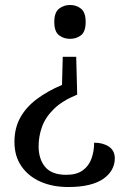

<svg xmlns="http://www.w3.org/2000/svg" viewBox="-20 -559 514 771"><path d="M290 -179Q231 -155 197 -122Q163 -89 149 -50.5Q135 -12 135 28Q135 80 161.5 111.5Q188 143 246 143Q288 143 312.5 125Q337 107 347.5 77.5Q358 48 358 14Q394 14 417.5 30Q441 46 441 77Q441 101 429.5 122Q418 143 395 159Q372 175 337 183.5Q302 192 254 192Q191 192 142.5 170.5Q94 149 66 108.5Q38 68 38 11Q38 -44 61 -86Q84 -128 127 -160.5Q170 -193 229 -218L232 -331H286ZM261 -539Q287 -539 305.5 -524Q324 -509 324 -471Q324 -432 305.5 -417.5Q287 -403 261 -403Q236 -403 217 -417.5Q198 -432 198 -471Q198 -509 217 -524Q236 -539 261 -539Z"/></svg>

Font: Noto Serif Sinhala
Style: Regular
Weight: 400
Designer: Jelle Bosma - Monotype Design Team
Foundry: Monotype Imaging Inc.
Version: Version 2.006